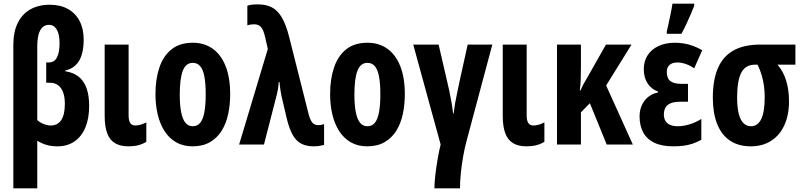

<svg xmlns="http://www.w3.org/2000/svg" viewBox="-20 -791 4395 1051"><path d="M252 -765Q311 -765 352.5 -741.5Q394 -718 416 -675.5Q438 -633 438 -575Q438 -499 412.5 -457.5Q387 -416 337 -405V-401Q383 -394 411.5 -370.5Q440 -347 454 -307.5Q468 -268 468 -211Q468 -143 447.5 -93.5Q427 -44 388 -17Q349 10 295 10Q259 10 232 1.5Q205 -7 184 -21V240H53V-545Q53 -615 76.5 -664Q100 -713 145 -739Q190 -765 252 -765ZM248 -655Q227 -655 212.5 -641.5Q198 -628 191 -601.5Q184 -575 184 -535V-134Q197 -121 218.5 -112.5Q240 -104 257 -104Q295 -104 315 -133.5Q335 -163 335 -223Q335 -260 325.5 -285.5Q316 -311 298 -324.5Q280 -338 253 -338H233V-449H247Q277 -449 291.5 -476Q306 -503 306 -555Q306 -604 290.5 -629.5Q275 -655 248 -655Z M684 -159Q684 -131 693 -117.5Q702 -104 721 -104Q737 -104 752 -109Q767 -114 781 -121V-15Q761 -2 736.5 4Q712 10 683 10Q639 10 610 -7Q581 -24 567 -61Q553 -98 553 -157V-547H684Z M1240 -275Q1240 -218 1229 -166.5Q1218 -115 1193.5 -75.5Q1169 -36 1129.5 -13Q1090 10 1034 10Q982 10 943.5 -12.5Q905 -35 880 -74.5Q855 -114 843 -165.5Q831 -217 831 -275Q831 -358 852.5 -421.5Q874 -485 919 -521Q964 -557 1036 -557Q1098 -557 1144 -524.5Q1190 -492 1215 -429Q1240 -366 1240 -275ZM964 -273Q964 -216 971.5 -177.5Q979 -139 994.5 -119.5Q1010 -100 1035 -100Q1061 -100 1076.5 -119.5Q1092 -139 1099 -178Q1106 -217 1106 -275Q1106 -333 1099 -371Q1092 -409 1076.5 -428Q1061 -447 1035 -447Q998 -447 981 -404.5Q964 -362 964 -273Z M1289 0 1446 -523 1431 -589Q1427 -607 1420.5 -623Q1414 -639 1402.5 -648.5Q1391 -658 1371 -658Q1361 -658 1351.5 -656.5Q1342 -655 1334 -652V-760Q1343 -763 1352 -764.5Q1361 -766 1371.5 -766.5Q1382 -767 1393 -767Q1437 -767 1468.5 -750.5Q1500 -734 1523 -695Q1546 -656 1563 -588L1670 -164Q1676 -142 1683 -129.5Q1690 -117 1699.5 -111.5Q1709 -106 1721 -106Q1731 -106 1739 -107.5Q1747 -109 1754 -112V2Q1746 4 1737 6Q1728 8 1718 9Q1708 10 1697 10Q1657 10 1629 -4.5Q1601 -19 1582 -53Q1563 -87 1549 -145L1521 -265Q1519 -274 1517.5 -283.5Q1516 -293 1514.5 -302.5Q1513 -312 1512 -322Q1511 -332 1510 -342H1506Q1505 -325 1502.5 -309Q1500 -293 1497 -280L1425 0Z M2196 -275Q2196 -218 2185 -166.5Q2174 -115 2149.5 -75.5Q2125 -36 2085.5 -13Q2046 10 1990 10Q1938 10 1899.5 -12.5Q1861 -35 1836 -74.5Q1811 -114 1799 -165.5Q1787 -217 1787 -275Q1787 -358 1808.5 -421.5Q1830 -485 1875 -521Q1920 -557 1992 -557Q2054 -557 2100 -524.5Q2146 -492 2171 -429Q2196 -366 2196 -275ZM1920 -273Q1920 -216 1927.5 -177.5Q1935 -139 1950.5 -119.5Q1966 -100 1991 -100Q2017 -100 2032.5 -119.5Q2048 -139 2055 -178Q2062 -217 2062 -275Q2062 -333 2055 -371Q2048 -409 2032.5 -428Q2017 -447 1991 -447Q1954 -447 1937 -404.5Q1920 -362 1920 -273Z M2533 -16Q2523 22 2515 67Q2507 112 2502.5 157Q2498 202 2498 240H2358Q2358 211 2363 167Q2368 123 2376 77.5Q2384 32 2392 0L2242 -547H2381L2425 -357Q2433 -325 2439.5 -293.5Q2446 -262 2451.5 -231Q2457 -200 2460 -170H2463Q2466 -196 2471 -225Q2476 -254 2483 -285.5Q2490 -317 2497 -352L2540 -547H2675Z M2863 -159Q2863 -131 2872 -117.5Q2881 -104 2900 -104Q2916 -104 2931 -109Q2946 -114 2960 -121V-15Q2940 -2 2915.5 4Q2891 10 2862 10Q2818 10 2789 -7Q2760 -24 2746 -61Q2732 -98 2732 -157V-547H2863Z M3437 -547 3298 -323 3444 0H3301L3209 -226L3160 -176V0H3029V-547H3160V-429Q3160 -394 3159 -361Q3158 -328 3154 -296H3158Q3166 -316 3176 -334Q3186 -352 3194 -365L3297 -547Z M3746 -332V-234H3703Q3670 -234 3650.5 -225.5Q3631 -217 3622.5 -201.5Q3614 -186 3614 -164Q3614 -143 3623 -128.5Q3632 -114 3649 -107Q3666 -100 3690 -100Q3721 -100 3755 -110.5Q3789 -121 3819 -140V-26Q3796 -13 3772.5 -5Q3749 3 3723 6.5Q3697 10 3666 10Q3601 10 3560 -10.5Q3519 -31 3500 -68Q3481 -105 3481 -153Q3481 -204 3508 -239.5Q3535 -275 3582 -285V-290Q3545 -303 3524.5 -335Q3504 -367 3504 -412Q3504 -456 3525 -488.5Q3546 -521 3584.5 -539Q3623 -557 3674 -557Q3699 -557 3723.5 -553Q3748 -549 3773 -540Q3798 -531 3824 -516L3780 -417Q3757 -433 3733 -441Q3709 -449 3688 -449Q3660 -449 3645 -435.5Q3630 -422 3630 -398Q3630 -362 3649.5 -347Q3669 -332 3711 -332ZM3630 -620Q3633 -631 3637.5 -651.5Q3642 -672 3647 -696Q3652 -720 3656 -740.5Q3660 -761 3661 -771H3780V-759Q3771 -735 3759.5 -709Q3748 -683 3736 -657Q3724 -631 3710 -606H3630Z M4299 -237Q4299 -161 4273.5 -105.5Q4248 -50 4201 -20Q4154 10 4090 10Q4022 10 3975.5 -21.5Q3929 -53 3905.5 -113Q3882 -173 3882 -256Q3882 -355 3910.5 -419.5Q3939 -484 3996.5 -515.5Q4054 -547 4142 -547H4334V-437H4236Q4268 -400 4283.5 -349.5Q4299 -299 4299 -237ZM4015 -257Q4015 -203 4024 -168Q4033 -133 4050 -116.5Q4067 -100 4091 -100Q4128 -100 4147 -139.5Q4166 -179 4166 -258Q4166 -290 4162 -320Q4158 -350 4149.5 -379Q4141 -408 4127 -437H4113Q4061 -437 4038 -393.5Q4015 -350 4015 -257Z"/></svg>

Font: Noto Sans Display ExtraCondensed
Style: Bold
Weight: 700
Width: 2
Designer: Monotype Design Team
Foundry: Monotype Imaging Inc.
Version: Version 2.003